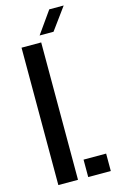

<svg xmlns="http://www.w3.org/2000/svg" viewBox="-143 -1024 657 1080"><g transform="rotate(-15 185.0 -484.0)"><path d="M55.5 0V-800H170V0ZM229.5 0V-101.5H361V0ZM171.5 -840 262 -968H346L252.5 -840Z"/></g></svg>

Font: Big Shoulders Stencil Text Thin
Style: Bold
Weight: 700
Version: Version 2.001